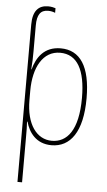

<svg xmlns="http://www.w3.org/2000/svg" viewBox="-64 -806 600 1079"><g transform="rotate(5 235.5 -267.0)"><path d="M163 -766C109 -766 77 -733 77 -656V232H103V-21C103 -56 103 -88 101 -110H104C120 -51 162 10 249 10C355 10 423 -80 423 -270C423 -449 364 -537 254 -537C161 -537 119 -473 101 -405H99C102 -437 103 -473 103 -507V-653C103 -713 122 -741 165 -741C181 -741 193 -738 205 -733V-759C196 -762 182 -766 163 -766ZM253 -512C350 -512 397 -427 397 -270C397 -86 334 -15 249 -15C163 -15 104 -96 104 -232V-284C104 -418 157 -512 253 -512Z"/></g></svg>

Font: Noto Sans Condensed Thin
Style: Regular
Weight: 100
Width: 3
Designer: Monotype Design Team
Foundry: Monotype Imaging Inc.
Version: Version 2.013